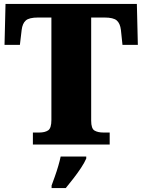

<svg xmlns="http://www.w3.org/2000/svg" viewBox="-20 -734 722 975"><path d="M147 0V-61H179Q208 -61 224.5 -72Q241 -83 241 -125V-645H173Q128 -645 111 -630Q94 -615 90 -582L81 -506H3L8 -714H675L680 -506H602L594 -582Q590 -615 573 -630Q556 -645 511 -645H443V-121Q443 -81 460 -71Q477 -61 505 -61H537V0ZM242 208Q249 189 258.5 162.5Q268 136 276 108.5Q284 81 288 61H418V71Q409 92 391.5 118.5Q374 145 353 172Q332 199 314 221H242Z"/></svg>

Font: Noto Serif Telugu Black
Style: Regular
Weight: 900
Designer: Jelle Bosma - Monotype Design Team
Foundry: Monotype Imaging Inc.
Version: Version 2.005; ttfautohint (v1.8.4.7-5d5b)